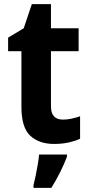

<svg xmlns="http://www.w3.org/2000/svg" viewBox="-20 -682 431 923"><path d="M283 -107Q303 -107 323.5 -111.5Q344 -116 365 -123V-15Q341 -4 309.5 3Q278 10 240 10Q168 10 125.5 -29.5Q83 -69 83 -168V-436H19V-501L94 -546L133 -662H225V-546H358V-436H225V-170Q225 -107 283 -107ZM302 71Q289 106 269.5 145Q250 184 227 221H141V208Q146 189 151.5 162.5Q157 136 161.5 109Q166 82 168 61H302Z"/></svg>

Font: Noto Sans SemiCondensed
Style: Bold
Weight: 700
Width: 4
Designer: Monotype Design Team
Foundry: Monotype Imaging Inc.
Version: Version 2.013; ttfautohint (v1.8.4.7-5d5b)